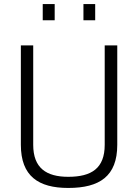

<svg xmlns="http://www.w3.org/2000/svg" viewBox="-20 -919 682 948"><path d="M450 -819V-899H392V-819ZM250 -819V-899H191V-819ZM144 -695H83V-204C83 -49 170 9 317 9C472 9 559 -49 559 -204V-695H497V-204C497 -88 432 -46 317 -46C209 -46 144 -89 144 -204Z"/></svg>

Font: RazerF5 Light
Style: Regular
Weight: 300
Foundry: Razer Inc.
Version: Version 2